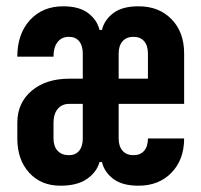

<svg xmlns="http://www.w3.org/2000/svg" viewBox="-20 -580 640 610"><path d="M35 -140V-190Q35 -253 80.5 -291.5Q126 -330 200 -330H243V-410Q243 -435 231.5 -449Q220 -463 199 -463Q176 -463 163 -446.5Q150 -430 150 -400H35Q35 -472 75 -516Q115 -560 181 -560Q232 -560 260.5 -538Q289 -516 296 -485H304Q311 -516 339.5 -538Q368 -560 420 -560Q485 -560 525 -519Q565 -478 565 -410V-250H357V-140Q357 -115 369.5 -101Q382 -87 404 -87Q426 -87 438 -101Q450 -115 450 -140H565Q565 -73 525 -31.5Q485 10 420 10Q368 10 339.5 -12Q311 -34 304 -65H296Q288 -34 257 -12Q226 10 172 10Q110 10 72.5 -31.5Q35 -73 35 -140ZM357 -330H450V-410Q450 -435 438 -449Q426 -463 404 -463Q382 -463 369.5 -449Q357 -435 357 -410ZM243 -140V-250H200Q177 -250 163.5 -234Q150 -218 150 -190V-140Q150 -115 163 -101Q176 -87 199 -87Q220 -87 231.5 -101Q243 -115 243 -140Z"/></svg>

Font: JetBrains Mono Extra Bold
Style: Regular
Weight: 800
Monospace: yes
Designer: Philipp Nurullin, Konstantin Bulenkov
Foundry: JetBrains
Version: 2.002